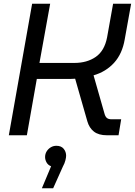

<svg xmlns="http://www.w3.org/2000/svg" viewBox="-20 -720 719 1022"><path d="M27 0 151 -700H247L190 -385H376Q443 -385 489.5 -417Q536 -449 550 -521L582 -700H678L644 -511Q631 -434 587.5 -386Q544 -338 478 -319L536 -116Q540 -100 548.5 -92.5Q557 -85 574 -85H625L611 0H549Q505 0 480 -19.5Q455 -39 445 -74L380 -301Q370 -300 359 -300Q348 -300 337 -300H176L123 0ZM203 282 252 165Q236 159 228 145Q220 131 220 116Q220 99 228.5 85.5Q237 72 250.5 64Q264 56 280 56Q306 56 319 72Q332 88 332 109Q332 118 328 134Q324 150 315 166L263 282Z"/></svg>

Font: MuseoModerno
Style: Italic
Weight: 400
Italic angle: -9°
Designer: Pablo Cosgaya, Héctor Gatti, Marcela Romero, and the Authors of The MuseoModerno Project.
Foundry: Omnibus-Type Team
Version: Version 1.003